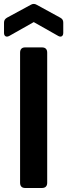

<svg xmlns="http://www.w3.org/2000/svg" viewBox="-31 -936 335 956"><path d="M69 -674V-26C69 -9 78 0 94 0H178C195 0 204 -9 204 -26V-674C204 -691 195 -700 178 -700H94C78 -700 69 -691 69 -674ZM284 -772V-823C284 -835 280 -842 269 -848L152 -912C142 -918 132 -918 122 -912L4 -848C-6 -842 -11 -835 -11 -823V-772C-11 -756 0 -749 15 -757L137 -826L259 -757C273 -749 284 -756 284 -772Z"/></svg>

Font: Arvore Sans SemiBold
Style: Regular
Weight: 600
Designer: Jonny Pinhorn (Latin) Dan Schunck (customization for Arvore)
Version: Version 1.000;Glyphs 3.3 (3305)